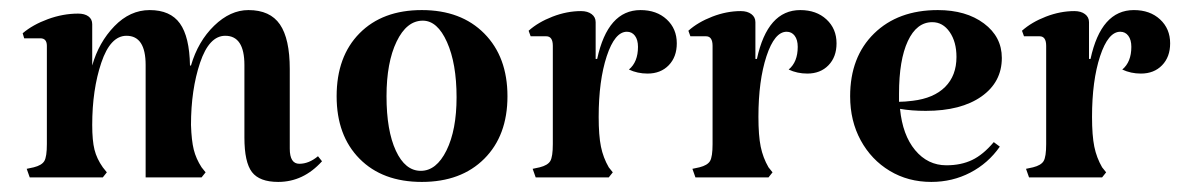

<svg xmlns="http://www.w3.org/2000/svg" viewBox="-20 -352 2346 381"><path d="M277 -332Q238 -332 207 -300Q176 -268 163 -222V-304Q163 -314 155.5 -319.5Q148 -325 135 -325Q105 -325 75 -314Q45 -303 25 -286L28 -276H60Q73 -276 73 -261V-66Q73 -41 68 -32.5Q63 -24 47 -20L33 -17L39 0H184L192 -10L184 -20Q172 -37 167.5 -55Q163 -73 163 -104Q163 -174 181 -227.5Q199 -281 231 -281Q269 -281 269 -223V0H380L388 -10L380 -20Q369 -37 364.5 -55Q360 -73 359 -104Q359 -174 377 -227.5Q395 -281 427 -281Q465 -281 465 -223V-79Q465 -30 480 -10.5Q495 9 532 9Q582 9 619 -32L611 -42Q593 -27 574 -27Q555 -27 555 -57V-215Q555 -275 535.5 -303.5Q516 -332 473 -332Q437 -332 405 -301Q373 -270 359 -222H357Q356 -279 337 -305.5Q318 -332 277 -332Z M817 -332Q895 -332 941 -285.5Q987 -239 987 -161Q987 -83 941 -37Q895 9 817 9Q739 9 693.5 -37Q648 -83 648 -161Q648 -240 693.5 -286Q739 -332 817 -332ZM819 -311Q787 -311 767 -269.5Q747 -228 747 -161Q747 -93 765.5 -53Q784 -13 815 -13Q846 -13 866 -53.5Q886 -94 886 -159Q886 -226 867 -268.5Q848 -311 819 -311Z M1323 -266Q1323 -239 1307 -222.5Q1291 -206 1265 -206Q1245 -206 1228 -214Q1246 -229 1246 -259Q1246 -273 1240 -281Q1234 -289 1224 -289Q1200 -289 1184 -240.5Q1168 -192 1168 -120Q1168 -83 1172.5 -61Q1177 -39 1188 -20L1196 -10L1188 0H1043L1037 -17L1051 -20Q1067 -24 1072 -32.5Q1077 -41 1077 -66V-261Q1077 -280 1064 -280H1033L1029 -291Q1048 -308 1076.5 -319Q1105 -330 1133 -330Q1146 -330 1154 -324Q1162 -318 1162 -308V-235H1165Q1186 -332 1251 -332Q1283 -332 1303 -313.5Q1323 -295 1323 -266Z M1640 -266Q1640 -239 1624 -222.5Q1608 -206 1582 -206Q1562 -206 1545 -214Q1563 -229 1563 -259Q1563 -273 1557 -281Q1551 -289 1541 -289Q1517 -289 1501 -240.5Q1485 -192 1485 -120Q1485 -83 1489.5 -61Q1494 -39 1505 -20L1513 -10L1505 0H1360L1354 -17L1368 -20Q1384 -24 1389 -32.5Q1394 -41 1394 -66V-261Q1394 -280 1381 -280H1350L1346 -291Q1365 -308 1393.5 -319Q1422 -330 1450 -330Q1463 -330 1471 -324Q1479 -318 1479 -308V-235H1482Q1503 -332 1568 -332Q1600 -332 1620 -313.5Q1640 -295 1640 -266Z M1952 -70 1964 -61Q1941 -28 1905.5 -9.5Q1870 9 1828 9Q1782 9 1745.5 -13Q1709 -35 1688 -73.5Q1667 -112 1667 -161Q1667 -239 1714.5 -285.5Q1762 -332 1841 -332Q1897 -332 1932.5 -305.5Q1968 -279 1968 -237Q1968 -189 1927.5 -160.5Q1887 -132 1817 -132Q1789 -132 1766 -136Q1771 -84 1796 -54Q1821 -24 1858 -24Q1887 -24 1909 -34.5Q1931 -45 1952 -70ZM1764 -166V-150Q1775 -150 1791 -152Q1833 -157 1855.5 -179.5Q1878 -202 1878 -239Q1878 -269 1864.5 -288.5Q1851 -308 1830 -308Q1799 -308 1781.5 -270.5Q1764 -233 1764 -166Z M2302 -266Q2302 -239 2286 -222.5Q2270 -206 2244 -206Q2224 -206 2207 -214Q2225 -229 2225 -259Q2225 -273 2219 -281Q2213 -289 2203 -289Q2179 -289 2163 -240.5Q2147 -192 2147 -120Q2147 -83 2151.5 -61Q2156 -39 2167 -20L2175 -10L2167 0H2022L2016 -17L2030 -20Q2046 -24 2051 -32.5Q2056 -41 2056 -66V-261Q2056 -280 2043 -280H2012L2008 -291Q2027 -308 2055.5 -319Q2084 -330 2112 -330Q2125 -330 2133 -324Q2141 -318 2141 -308V-235H2144Q2165 -332 2230 -332Q2262 -332 2282 -313.5Q2302 -295 2302 -266Z"/></svg>

Font: Katibeh
Style: Regular
Weight: 400
Designer: Arabic design by Kourosh Beigpour, Latin design by Eduardo Tunni, engineering by Lasse Fister
Version: Version 1.0010g